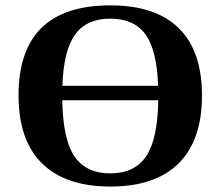

<svg xmlns="http://www.w3.org/2000/svg" viewBox="-20 -682 818 712"><path d="M48.8 -328.1Q48.8 -662.1 389.2 -662.1Q557.1 -662.1 643.1 -577.4Q729 -492.7 729 -328.1Q729 -161.6 642.1 -75.9Q555.2 9.8 389.2 9.8Q223.6 9.8 136.2 -75.7Q48.8 -161.1 48.8 -328.1ZM389.2 -39.1Q479.5 -39.1 522.2 -102.8Q564.9 -166.5 566.9 -310.1H210.9Q213.4 -164.6 256.3 -101.8Q299.3 -39.1 389.2 -39.1ZM389.2 -612.8Q301.3 -612.8 258.5 -554Q215.8 -495.1 211.4 -363.8H566.4Q562 -495.1 519.8 -554Q477.5 -612.8 389.2 -612.8Z"/></svg>

Font: Tinos
Style: Bold
Weight: 700
Designer: Steve Matteson
Foundry: Monotype Imaging Inc.
Version: Version 1.23